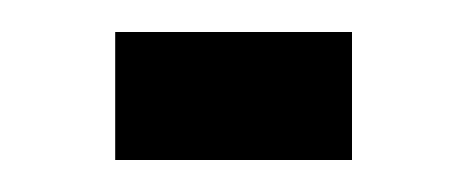

<svg xmlns="http://www.w3.org/2000/svg" viewBox="-20 -379 290 120"><path d="M52 -279V-359H200V-279Z"/></svg>

Font: Inconsolata UltraCondensed Bold
Style: Regular
Weight: 700
Width: 1
Monospace: yes
Designer: Raph Levien, Cyreal, Brenton Simpson
Foundry: Raph Levien, Cyreal, Google
Version: Version 3.001; ttfautohint (v1.8.2.53-6de2)